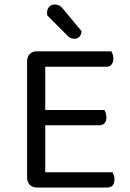

<svg xmlns="http://www.w3.org/2000/svg" viewBox="-20 -837 582 857"><path d="M145 0Q125 0 113 -12Q101 -24 101 -44V-564Q101 -584 113 -596Q125 -608 145 -608H477Q480 -603 483 -594.5Q486 -586 486 -576Q486 -559 478 -549Q470 -539 455 -539H182V-346H446Q449 -341 452 -332.5Q455 -324 455 -314Q455 -297 447 -287.5Q439 -278 424 -278H182V-68H482Q485 -63 488 -55Q491 -47 491 -36Q491 -19 483 -9.5Q475 0 460 0ZM191 -768Q190 -773 190 -780Q190 -796 199.5 -806.5Q209 -817 224 -817Q246 -817 260 -799L344 -698Q343 -682 334.5 -673Q326 -664 312 -664Q301 -664 294 -668Q287 -672 279 -680Z"/></svg>

Font: Baloo 2
Style: Regular
Weight: 400
Designer: Sarang Kulkarni and Ek Type
Foundry: Ek Type
Version: Version 1.640;hotconv 1.0.111;makeotfexe 2.5.65597; ttfautoh